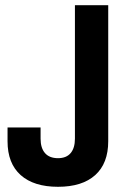

<svg xmlns="http://www.w3.org/2000/svg" viewBox="-20 -706 496 738"><path d="M203 12Q110 12 59.5 -33Q9 -78 9 -163V-216H136V-173Q136 -137 153 -117.5Q170 -98 203 -98Q235 -98 251.5 -117.5Q268 -137 268 -173V-686H396V-163Q396 -78 346 -33Q296 12 203 12Z"/></svg>

Font: AXENEO7
Style: Regular
Weight: 400
Designer: Hector Gatti, Simon Guibord
Foundry: Omnibus-Type, Jean-Christophe Thérien
Version: Version 1.000